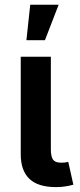

<svg xmlns="http://www.w3.org/2000/svg" viewBox="-20 -785 338 809"><path d="M216.3 3.4Q140.1 3.4 103.8 -31.5Q67.4 -66.4 67.4 -134.8V-545.9H194.3V-155.8Q194.3 -125.5 203.4 -112.5Q212.4 -99.6 236.3 -99.6Q249 -99.6 255.6 -100.6Q262.2 -101.6 267.6 -103L289.1 -6.8Q277.3 -3.4 258.3 0Q239.3 3.4 216.3 3.4ZM91.3 -615.7 107.4 -765.1H227.1L169.4 -615.7Z"/></svg>

Font: Inter SemiBold
Style: Regular
Weight: 600
Designer: Rasmus Andersson
Foundry: rsms
Version: Version 4.001;git-9221beed3